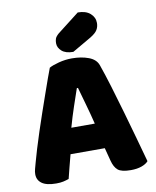

<svg xmlns="http://www.w3.org/2000/svg" viewBox="-93 -917 813 999"><g transform="rotate(-10 313.5 -417.5)"><path d="M403 -126H222Q212 -90 204.5 -59Q197 -28 190 -1Q176 4 160.5 7.5Q145 11 123 11Q72 11 47.5 -6.5Q23 -24 23 -55Q23 -69 27 -83Q31 -97 36 -116Q43 -143 55.5 -183.5Q68 -224 83 -270.5Q98 -317 115 -365.5Q132 -414 147 -457.5Q162 -501 174.5 -535.5Q187 -570 194 -588Q211 -598 245.5 -607Q280 -616 315 -616Q365 -616 403.5 -601.5Q442 -587 453 -555Q471 -504 492 -435Q513 -366 534 -292.5Q555 -219 575 -147.5Q595 -76 610 -21Q598 -7 574 1.5Q550 10 517 10Q468 10 449 -6Q430 -22 421 -57ZM314 -459Q300 -418 283 -368Q266 -318 250 -261H374Q360 -318 345.5 -368.5Q331 -419 320 -459ZM387 -846Q429 -846 452.5 -825.5Q476 -805 476 -775Q476 -755 466.5 -739Q457 -723 429 -706L329 -648Q289 -648 268.5 -666Q248 -684 248 -708Q248 -720 251.5 -731Q255 -742 271 -756Z"/></g></svg>

Font: Baloo Chettan 2 ExtraBold
Style: Regular
Weight: 800
Designer: Maithili Shingre, Unnati Kotecha and Ek Type
Foundry: Ek Type
Version: Version 1.640;hotconv 1.0.111;makeotfexe 2.5.65597; ttfautoh